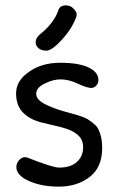

<svg xmlns="http://www.w3.org/2000/svg" viewBox="-20 -697 440 716"><path d="M128 -568Q113 -555 113 -539Q113 -526 124 -517Q135 -508 153 -508Q173 -508 210 -548Q248 -589 264 -633Q266 -639 266 -643Q266 -653 254 -665Q243 -677 225 -677Q204 -677 198 -660Q182 -611 128 -568ZM205 -463Q135 -463 88 -429Q40 -396 40 -349Q40 -303 66 -277Q90 -253 128 -242L165 -233Q207 -224 231.5 -215.5Q256 -207 273 -191Q290 -175 290 -148Q290 -114 266.5 -93Q243 -72 201 -72Q176 -72 83 -109Q77 -111 74 -111Q61 -111 51 -99.5Q41 -88 41 -74Q41 -43 88 -22Q135 -1 200 -1Q266 -1 313 -36Q361 -72 361 -145Q361 -176 353.5 -198.5Q346 -221 337 -229Q327 -239 312 -249Q297 -261 243 -275Q188 -289 153 -306Q115 -324 115 -347Q115 -370 146 -385Q177 -401 206 -401Q237 -401 270 -385Q305 -369 321 -369Q330 -369 338 -377Q347 -386 347 -399Q347 -428 310 -445.5Q273 -463 205 -463Z"/></svg>

Font: Patrick Hand SC
Style: Regular
Weight: 400
Designer: Patrick Wagesreiter
Foundry: Patrick Wagesreiter
Version: Version 2.001; ttfautohint (v1.8.2)